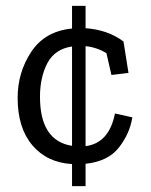

<svg xmlns="http://www.w3.org/2000/svg" viewBox="-20 -549 515 653"><path d="M430 -150Q422 -96 385 -48Q348 0 271 8V84H225V9Q140 4 90 -55Q40 -114 40 -216Q40 -303 86.5 -373Q133 -443 225 -452V-529H271V-453Q346 -448 400 -408L417 -301L359 -294L342 -368Q310 -388 271 -392V-52Q351 -62 371 -163ZM116 -220Q116 -70 225 -53V-391Q166 -382 141 -334Q116 -286 116 -220Z"/></svg>

Font: Zilla Slab
Style: Regular
Weight: 400
Designer: Typotheque.com
Foundry: Typotheque type foundry
Version: Version 1.1; 2017; ttfautohint (v1.6)